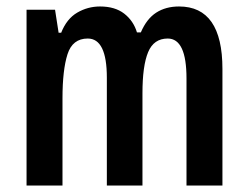

<svg xmlns="http://www.w3.org/2000/svg" viewBox="-20 -573 767 593"><path d="M533 -553Q667 -553 667 -360V0H556V-331Q556 -454 498 -454Q455 -454 437.5 -412Q420 -370 420 -285V0H310V-333Q310 -454 251 -454Q204 -454 188.5 -405.5Q173 -357 173 -269V0H62V-543H150L161 -472H169Q186 -515 218.5 -534Q251 -553 289 -553Q335 -553 363.5 -531Q392 -509 403 -473H415Q433 -515 462.5 -534Q492 -553 533 -553Z"/></svg>

Font: Noto Sans Sinhala ExtraCondensed SemiBold
Style: Regular
Weight: 600
Width: 2
Designer: Jelle Bosma - Monotype Design Team
Foundry: Monotype Imaging Inc.
Version: Version 2.006; ttfautohint (v1.8.4.7-5d5b)